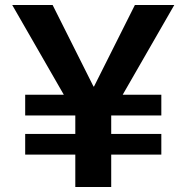

<svg xmlns="http://www.w3.org/2000/svg" viewBox="-20 -750 748 770"><path d="M81 -130V-213H282V-287H81V-370H236L29 -730H191L355 -403H357L521 -730H679L472 -370H627V-287H426V-213H627V-130H426V0H282V-130Z"/></svg>

Font: M PLUS 1p
Style: Bold
Weight: 700
Version: Version 1.062